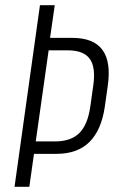

<svg xmlns="http://www.w3.org/2000/svg" viewBox="-20 -720 442 740"><path d="M134 -700H191L173 -574H259Q341 -574 375 -527.5Q409 -481 395 -387L384 -309Q371 -219 325 -173Q279 -127 197 -127H109L115 -175H193Q253 -175 285.5 -207Q318 -239 328 -309L339 -387Q350 -459 326.5 -492.5Q303 -526 241 -526H154L169 -537L93 0H36Z"/></svg>

Font: Pathway Extreme Condensed Thin
Style: Italic
Weight: 250
Width: 3
Italic angle: -8°
Version: Version 1.001;gftools[0.9.26]